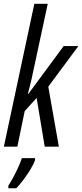

<svg xmlns="http://www.w3.org/2000/svg" viewBox="-20 -780 437 1021"><path d="M0.5 0 162.6 -759.8H233.9L154.3 -389.6Q151.4 -375 147.5 -357.9Q143.6 -340.8 138.7 -321.5Q133.8 -302.2 127.9 -280.3H130.4L318.8 -535.2H397L236.8 -319.3L293 0H217.8L174.8 -259.3L111.3 -189L72.3 0ZM24.4 221.2V207Q35.6 190.4 49.8 164.3Q64 138.2 76.7 110.1Q89.4 82 96.2 61H166.5V70.8Q159.7 91.8 142.1 120.6Q124.5 149.4 104 176.8Q83.5 204.1 66.4 221.2Z"/></svg>

Font: Open Sans Condensed
Style: Italic
Weight: 400
Width: 3
Italic angle: -12°
Designer: Monotype Design Team
Foundry: Monotype Imaging Inc.
Version: Version 3.000